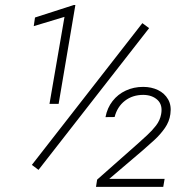

<svg xmlns="http://www.w3.org/2000/svg" viewBox="-20 -730 767 750"><path d="M562.5 -620.1 130.4 -66.4 104.5 -85.9 536.1 -639.6ZM274.4 -710.4 209 -324.2H173.3L231.9 -664.1L111.8 -627.9L116.7 -661.6L268.1 -710.4ZM623 -31.2 617.7 0H355L359.4 -28.3L519 -169.4Q535.6 -184.6 554.9 -202.1Q574.2 -219.7 589.6 -239.7Q605 -259.8 609.4 -283.7Q616.2 -319.8 595.5 -339.4Q574.7 -358.9 540 -359.4Q497.6 -359.4 467.8 -336.2Q438 -313 427.7 -272.9L392.1 -272.5Q398.9 -308.6 419.7 -335.2Q440.4 -361.8 471.4 -376.2Q502.4 -390.6 539.1 -390.6Q571.3 -390.6 597.2 -378.2Q623 -365.7 636.7 -341.8Q650.4 -317.9 645.5 -284.2Q641.6 -254.9 623.8 -229.5Q606 -204.1 582.5 -182.6Q559.1 -161.1 538.1 -143.1L406.7 -31.2Z"/></svg>

Font: Roboto ExtraLight
Style: Italic
Weight: 250
Designer: Christian Robertson
Foundry: Google
Version: Version 3.009; 2024